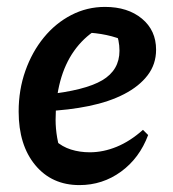

<svg xmlns="http://www.w3.org/2000/svg" viewBox="-20 -525 501 556"><path d="M210 11Q130 11 82 -47Q34 -105 34 -202Q34 -265 53.5 -320Q73 -375 107 -416.5Q141 -458 186.5 -481.5Q232 -505 284 -505Q350 -505 391 -471Q432 -437 432 -381Q432 -339 407.5 -307Q383 -275 339.5 -252.5Q296 -230 237.5 -218Q179 -206 112 -203V-251Q226 -263 276 -292.5Q326 -322 326 -378Q326 -409 314 -436L348 -404Q319 -417 288.5 -423.5Q258 -430 225 -431L259 -439Q221 -415 194.5 -377.5Q168 -340 154.5 -290Q141 -240 141 -178Q141 -153 145.5 -126.5Q150 -100 160 -76L140 -118Q160 -100 185.5 -92Q211 -84 240 -84Q279 -84 318 -100Q357 -116 394 -149L409 -134Q384 -67 330.5 -28Q277 11 210 11Z"/></svg>

Font: Piazzolla Thin
Style: Bold Italic
Weight: 700
Italic angle: -11.3°
Version: Version 2.005